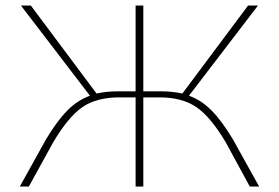

<svg xmlns="http://www.w3.org/2000/svg" viewBox="-20 -678 1014 698"><path d="M827 -171 922 0H888L801 -160Q746 -253 694 -288.5Q642 -324 560 -324H501V0H473V-324H414Q331 -324 279.5 -288.5Q228 -253 173 -160L85 0H52L147 -171Q187 -238 224.5 -276Q262 -314 307 -330L56 -658H92L331 -338Q368 -346 408 -346H473V-658H501V-346H566Q606 -346 643 -338L882 -658H918L667 -330Q712 -314 749.5 -276Q787 -238 827 -171Z"/></svg>

Font: EauTestInfant Extralight
Style: Regular
Weight: 250
Designer: Christian Thalmann (Catharsis Fonts)
Version: Version 0.001;PS 000.001;hotconv 1.0.88;makeotf.lib2.5.64775